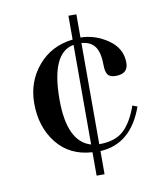

<svg xmlns="http://www.w3.org/2000/svg" viewBox="-82 -673 720 856"><g transform="rotate(-10 278.0 -245.0)"><path d="M286 117V11Q184 5 126 -68Q68 -141 68 -248Q68 -346 128 -417Q188 -488 286 -499V-607H322V-502Q389 -501 446.5 -461Q504 -421 504 -356Q504 -306 448 -306Q421 -306 411.5 -320Q402 -334 402 -362Q402 -420 382.5 -447Q363 -474 322 -477V-19Q395 -19 433.5 -55Q472 -91 497 -163L519 -155Q462 5 322 12V117ZM286 -24V-475Q182 -457 182 -245Q182 -54 286 -24Z"/></g></svg>

Font: Justus
Style: Oldstyle
Weight: 500
Version: Version 001.000